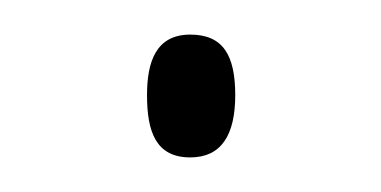

<svg xmlns="http://www.w3.org/2000/svg" viewBox="-20 -389 220 111"><path d="M65 -334C65 -313 70 -298 90 -298C108 -298 116 -311 116 -334C116 -357 109 -369 90 -369C70 -369 65 -353 65 -334Z"/></svg>

Font: Noto Sans Tamil ExtraCondensed Thin
Style: Regular
Weight: 100
Width: 2
Designer: Jelle Bosma - Monotype Design Team
Foundry: Monotype Imaging Inc.
Version: Version 2.004